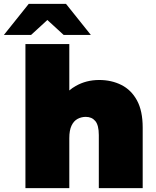

<svg xmlns="http://www.w3.org/2000/svg" viewBox="-81 -969 803 989"><path d="M50 0V-742H276V-503Q291 -516 309 -526Q363 -557 430 -557Q493 -557 544 -531.5Q595 -506 624.5 -452Q654 -398 654 -312V0H428V-273Q428 -324 410 -345.5Q392 -367 361 -367Q338 -367 318.5 -356.5Q299 -346 287.5 -322Q276 -298 276 -257V0ZM-61 -789 67 -949H259L387 -789H247L163 -866L79 -789Z"/></svg>

Font: Montserrat Thin Black
Style: Regular
Weight: 900
Version: Version 9.000